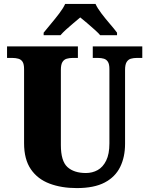

<svg xmlns="http://www.w3.org/2000/svg" viewBox="-20 -951 762 981"><path d="M372 10Q294 10 233 -13Q172 -36 137.5 -86.5Q103 -137 103 -219V-598Q103 -623 95.5 -635Q88 -647 74 -651Q60 -655 43 -655H16V-714H378V-655H351Q335 -655 321 -651Q307 -647 299 -634Q291 -621 291 -594V-210Q291 -128 324.5 -97.5Q358 -67 419 -67Q452 -67 479 -82Q506 -97 522.5 -130.5Q539 -164 539 -218V-598Q539 -623 531.5 -635Q524 -647 511 -651Q498 -655 481 -655H454V-714H707V-655H679Q662 -655 648.5 -651Q635 -647 627 -634Q619 -621 619 -594V-216Q619 -149 594 -98Q569 -47 515 -18.5Q461 10 372 10ZM203 -784Q218 -803 240 -829Q262 -855 282.5 -882Q303 -909 313 -931H468Q478 -909 498.5 -882Q519 -855 541.5 -829Q564 -803 578 -784V-771H492Q484 -781 464.5 -798.5Q445 -816 424.5 -833.5Q404 -851 390 -862Q376 -850 355.5 -833Q335 -816 317 -799.5Q299 -783 289 -771H203Z"/></svg>

Font: Noto Serif Khmer SemiCondensed Black
Style: Regular
Weight: 900
Width: 4
Designer: Danh Hong and the Monotype Design Team
Foundry: Monotype Imaging Inc.
Version: Version 2.004